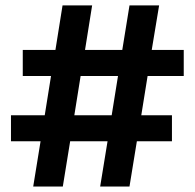

<svg xmlns="http://www.w3.org/2000/svg" viewBox="-20 -680 711 700"><path d="M560.1 -660.2 533.2 -498H649.9V-402.8H518.1L495.1 -259.8H606.9V-165H479L452.1 0H345.2L372.1 -165H235.8L209 0H101.1L127.9 -165H20V-259.8H143.1L166 -402.8H63V-498H182.1L208 -660.2H315.9L290 -498H425.8L452.1 -660.2ZM251 -259.8H387.2L410.2 -402.8H273.9Z"/></svg>

Font: Human Sans
Style: Bold
Weight: 700
Designer: Tim Radville
Foundry: Continuum
Version: Version 1.000;FEAKit 1.0